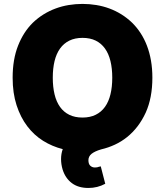

<svg xmlns="http://www.w3.org/2000/svg" viewBox="-20 -757 835 972"><path d="M427.6 194.6Q376.1 194.6 343.2 169.6Q310.4 144.5 296.9 100.9Q289.1 74.2 289.1 48.3Q289.1 22 297.6 -2.1Q244.7 -15.3 198.5 -44Q152.3 -72.8 118.1 -117.9Q83.8 -163 63.9 -224.3Q44 -285.5 44 -363.6Q44 -456.3 71.4 -525.7Q98.7 -595.2 146.3 -642Q171.9 -666.5 201 -684.5Q230.1 -702.4 261.9 -714.1Q293.7 -725.9 327.9 -731.5Q362.2 -737.2 397.7 -737.2Q433.2 -737.2 467.5 -731.5Q501.8 -725.9 533.6 -714.1Q565.3 -702.4 594.3 -684.5Q623.2 -666.5 648.8 -642Q672.6 -618.6 691.6 -589.5Q710.6 -560.4 723.9 -525.7Q737.2 -491.1 744.3 -450.5Q751.4 -409.8 751.4 -363.6Q751.4 -262.1 718 -187.5Q699.9 -148.1 676.1 -117.2Q652.3 -86.3 623.6 -63.2Q594.8 -40.1 561.6 -24.7Q528.4 -9.2 491.8 -0.7Q459.5 8.9 443.5 21.8Q427.6 34.8 427.6 54Q427.6 73.2 437.1 82Q446.7 90.9 460.2 90.9Q473 90.9 480.5 87.4Q485.1 85.9 490.1 85.2L512.8 173.3Q473.7 194.6 427.6 194.6ZM397.7 -161.9Q436.1 -161.9 464.5 -176Q492.9 -190 511.5 -216.1Q530.2 -242.2 539.2 -279.5Q548.3 -316.8 548.3 -363.6Q548.3 -410.5 539.2 -447.8Q530.2 -485.1 511.5 -511.2Q492.9 -537.3 464.7 -551.3Q436.4 -565.3 397.7 -565.3Q359.4 -565.3 331 -551.3Q302.6 -537.3 283.9 -511.2Q265.3 -485.1 256.2 -447.8Q247.2 -410.5 247.2 -363.6Q247.2 -316.8 256.2 -279.3Q265.3 -241.8 283.9 -215.7Q302.6 -189.6 330.8 -175.8Q359 -161.9 397.7 -161.9Z"/></svg>

Font: Linik Sans Black
Style: Regular
Weight: 900
Designer: Fonts by Rasmus Andersson / Changes by Cristiano Sobral with parts from Marc Monis
Foundry: rsms
Version: Version 3.020; ttfautohint (v1.6)